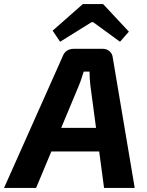

<svg xmlns="http://www.w3.org/2000/svg" viewBox="-59 -932 728 952"><path d="M451 -690Q470 -690 484 -678Q498 -666 500 -647L609 0H457L389 -509Q387 -526 386 -543Q385 -560 385 -577H356Q351 -562 345.5 -544.5Q340 -527 333 -510L120 0H-39L252 -653Q259 -672 273.5 -681Q288 -690 307 -690ZM504 -298 490 -181H134L148 -298ZM452 -912 580 -775 536 -725 403 -822H395L239 -725L202 -780L352 -912Z"/></svg>

Font: Exo 2
Style: Bold Italic
Weight: 700
Italic angle: -8°
Designer: Natanael Gama
Foundry: Natanael Gama
Version: Version 2.010